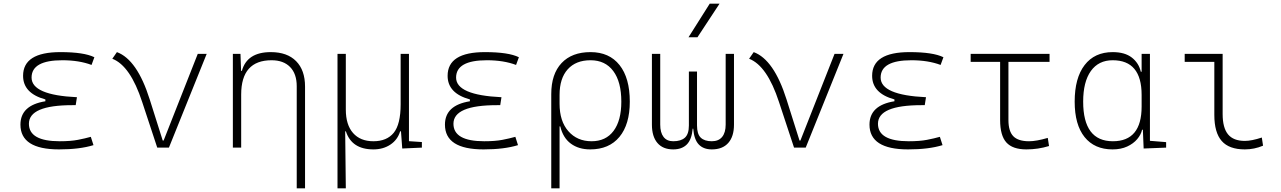

<svg xmlns="http://www.w3.org/2000/svg" viewBox="-20 -815 7071 1060"><path d="M305.7 9.8Q92.8 9.8 92.8 -127Q92.8 -233.9 230.5 -255.9V-266.1Q107.4 -299.8 107.4 -396.5Q107.4 -527.3 313.5 -527.3Q443.8 -527.3 501 -499L485.4 -456.5Q416.5 -482.4 324.2 -482.4Q154.3 -482.4 154.3 -386.7Q154.3 -290 404.8 -278.3L397.9 -234.4H379.9Q139.6 -234.4 139.6 -131.8Q139.6 -35.2 309.6 -35.2Q370.1 -35.2 410.2 -43Q450.2 -50.8 481.4 -59.6L496.1 -13.7Q419.9 9.8 305.7 9.8Z M848.1 0 765.1 -251.5Q699.7 -452.1 600.1 -490.7L625.5 -527.3Q737.3 -485.8 806.6 -266.1L878.4 -39.1H883.3L1071.8 -517.6H1121.1L912.6 0Z M1618.2 224.6V-338.9Q1618.2 -407.7 1581.5 -445.1Q1544.9 -482.4 1479.5 -482.4Q1311.5 -482.4 1311.5 -293V0H1265.6V-517.6H1307.6L1311 -423.8H1315.4Q1343.8 -527.3 1475.1 -527.3Q1565.4 -527.3 1614.7 -477.5Q1664.1 -427.7 1664.1 -336.9V224.6Z M2041.5 9.8Q1921.9 9.8 1889.6 -89.8H1885.7L1889.2 224.6H1843.3V-517.6H1889.2V-210Q1889.2 -126 1929.2 -80.6Q1969.2 -35.2 2041.5 -35.2Q2115.7 -35.2 2153.8 -82Q2191.9 -128.9 2191.9 -239.3V-517.6H2237.8V-35.6L2309.1 -30.8V0L2200.7 4.9L2193.8 -89.8H2189Q2175.3 -43.5 2135.5 -16.8Q2095.7 9.8 2041.5 9.8Z M2649.4 9.8Q2436.5 9.8 2436.5 -127Q2436.5 -233.9 2574.2 -255.9V-266.1Q2451.2 -299.8 2451.2 -396.5Q2451.2 -527.3 2657.2 -527.3Q2787.6 -527.3 2844.7 -499L2829.1 -456.5Q2760.3 -482.4 2668 -482.4Q2498 -482.4 2498 -386.7Q2498 -290 2748.5 -278.3L2741.7 -234.4H2723.6Q2483.4 -234.4 2483.4 -131.8Q2483.4 -35.2 2653.3 -35.2Q2713.9 -35.2 2753.9 -43Q2793.9 -50.8 2825.2 -59.6L2839.8 -13.7Q2763.7 9.8 2649.4 9.8Z M3238.3 9.8Q3174.8 9.8 3131.6 -22Q3088.4 -53.7 3073.2 -117.2H3069.3V224.6H3023.4V-295.4Q3023.4 -406.2 3080.3 -466.8Q3137.2 -527.3 3240.2 -527.3Q3343.8 -527.3 3400.4 -455.8Q3457 -384.3 3457 -253.9Q3457 -128.4 3399.9 -59.3Q3342.8 9.8 3238.3 9.8ZM3069.3 -242.2Q3069.3 -146 3117.9 -90.6Q3166.5 -35.2 3246.1 -35.2Q3324.7 -35.2 3367.4 -92.3Q3410.2 -149.4 3410.2 -253.9Q3410.2 -363.3 3365.7 -422.9Q3321.3 -482.4 3240.2 -482.4Q3159.2 -482.4 3114.3 -432.4Q3069.3 -382.3 3069.3 -291Z M3909.7 9.8Q3863.8 9.8 3837.9 -17.3Q3812 -44.4 3807.1 -104.5H3804.2Q3798.8 -44.4 3771.7 -17.3Q3744.6 9.8 3696.8 9.8Q3639.6 9.8 3609.4 -25.9Q3579.1 -61.5 3579.1 -127V-517.6H3625V-127Q3625 -83 3643.3 -59.1Q3661.6 -35.2 3696.8 -35.2Q3739.3 -35.2 3761.2 -54.9Q3783.2 -74.7 3783.2 -122.1V-419.9H3828.1V-122.1Q3828.1 -74.7 3848.9 -54.9Q3869.6 -35.2 3909.7 -35.2Q3947.3 -35.2 3966.8 -59.1Q3986.3 -83 3986.3 -127V-517.6H4032.2V-127Q4032.2 -61.5 4000.7 -25.9Q3969.2 9.8 3909.7 9.8ZM3781.2 -609.4 3898.4 -794.9H3952.6L3830.6 -609.4Z M4363.8 0 4280.8 -251.5Q4215.3 -452.1 4115.7 -490.7L4141.1 -527.3Q4252.9 -485.8 4322.3 -266.1L4394 -39.1H4398.9L4587.4 -517.6H4636.7L4428.2 0Z M4993.2 9.8Q4780.3 9.8 4780.3 -127Q4780.3 -233.9 4918 -255.9V-266.1Q4794.9 -299.8 4794.9 -396.5Q4794.9 -527.3 5001 -527.3Q5131.3 -527.3 5188.5 -499L5172.9 -456.5Q5104 -482.4 5011.7 -482.4Q4841.8 -482.4 4841.8 -386.7Q4841.8 -290 5092.3 -278.3L5085.4 -234.4H5067.4Q4827.1 -234.4 4827.1 -131.8Q4827.1 -35.2 4997.1 -35.2Q5057.6 -35.2 5097.7 -43Q5137.7 -50.8 5168.9 -59.6L5183.6 -13.7Q5107.4 9.8 4993.2 9.8Z M5646.5 9.8Q5570.3 9.8 5535.9 -28.6Q5501.5 -66.9 5501.5 -152.3V-473.6H5338.9V-517.6H5774.4V-473.6H5547.4V-152.3Q5547.4 -90.8 5574.2 -63Q5601.1 -35.2 5661.1 -35.2Q5701.7 -35.2 5764.6 -53.7L5771.5 -8.8Q5710.9 9.8 5646.5 9.8Z M6122.1 9.8Q6022.5 9.8 5967.8 -58.3Q5913.1 -126.5 5913.1 -253.9Q5913.1 -384.3 5968 -455.8Q6022.9 -527.3 6123 -527.3Q6189.9 -527.3 6228.5 -497.3Q6267.1 -467.3 6278.3 -418.9H6282.7V-517.6H6328.6V-37.6L6418 -30.3V0L6293.9 4.9L6289.6 -98.6H6285.2Q6279.3 -71.8 6258.3 -46.9Q6237.3 -22 6202.9 -6.1Q6168.5 9.8 6122.1 9.8ZM6282.7 -226.6V-291Q6282.7 -482.4 6123 -482.4Q6044.9 -482.4 6002.4 -422.9Q5960 -363.3 5960 -253.9Q5960 -35.2 6124 -35.2Q6282.7 -35.2 6282.7 -226.6Z M6852.5 9.8Q6765.6 9.8 6724.9 -36.6Q6684.1 -83 6684.1 -180.7V-473.6H6520.5V-517.6H6730V-185.5Q6730 -109.4 6759.8 -73.2Q6789.6 -37.1 6852.5 -37.1Q6890.1 -37.1 6946.3 -55.7L6953.1 -10.7Q6904.8 9.8 6852.5 9.8Z"/></svg>

Font: Cascadia Mono NF ExtraLight
Style: Regular
Weight: 200
Monospace: yes
Designer: Aaron Bell
Foundry: Saja Typeworks
Version: Version 2404.023; ttfautohint (v1.8.4)